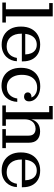

<svg xmlns="http://www.w3.org/2000/svg" viewBox="912 -1634 733 2598"><g transform="rotate(90 1279.0 -335.5)"><path d="M15 0V-48H106V-634H22V-682H202V-48H285V0Z M583 9Q512 9 457 -22Q402 -53 371 -111Q340 -169 340 -251Q340 -334 371 -392.5Q402 -451 457 -481.5Q512 -512 583 -512L585 -466Q540 -466 506.5 -443.5Q473 -421 454.5 -375.5Q436 -330 436 -259Q436 -165 482 -112Q528 -59 607 -59Q659 -59 692.5 -80Q726 -101 743 -133Q760 -165 764 -197H809Q808 -160 793.5 -123Q779 -86 751.5 -56.5Q724 -27 682 -9Q640 9 583 9ZM391 -264V-310H717L811 -279V-264ZM717 -310Q716 -355 701 -390.5Q686 -426 657 -446Q628 -466 585 -466L583 -512Q658 -512 708.5 -482.5Q759 -453 785 -400.5Q811 -348 811 -279Z M1139 11Q1068 11 1013.5 -19.5Q959 -50 928.5 -109Q898 -168 898 -252Q898 -336 929.5 -394.5Q961 -453 1017 -483Q1073 -513 1147 -513L1164 -471Q1110 -471 1071.5 -445.5Q1033 -420 1013 -373.5Q993 -327 993 -264Q993 -203 1013.5 -157Q1034 -111 1071 -86Q1108 -61 1159 -61Q1196 -61 1224 -73Q1252 -85 1270.5 -105.5Q1289 -126 1299.5 -151Q1310 -176 1313 -202H1359Q1357 -159 1342.5 -120Q1328 -81 1301 -52Q1274 -23 1233.5 -6Q1193 11 1139 11ZM1288 -294Q1262 -294 1246.5 -308Q1231 -322 1231 -344Q1231 -371 1253 -384Q1275 -397 1309 -395L1307 -366Q1304 -393 1287.5 -417Q1271 -441 1240.5 -456Q1210 -471 1164 -471L1147 -513Q1211 -513 1257 -491.5Q1303 -470 1327.5 -436Q1352 -402 1352 -362Q1352 -330 1334.5 -312Q1317 -294 1288 -294Z M1408 0V-48H1499V-634H1415V-682H1595V-48H1683V0ZM1728 0V-48H1816V-353Q1816 -403 1791 -426.5Q1766 -450 1722 -450Q1689 -450 1660 -434.5Q1631 -419 1613 -386Q1595 -353 1595 -299H1585Q1585 -372 1604.5 -418.5Q1624 -465 1663 -488Q1702 -511 1760 -511Q1827 -511 1869.5 -474Q1912 -437 1912 -355V-48H1985V0Z M2286 9Q2215 9 2160 -22Q2105 -53 2074 -111Q2043 -169 2043 -251Q2043 -334 2074 -392.5Q2105 -451 2160 -481.5Q2215 -512 2286 -512L2288 -466Q2243 -466 2209.5 -443.5Q2176 -421 2157.5 -375.5Q2139 -330 2139 -259Q2139 -165 2185 -112Q2231 -59 2310 -59Q2362 -59 2395.5 -80Q2429 -101 2446 -133Q2463 -165 2467 -197H2512Q2511 -160 2496.5 -123Q2482 -86 2454.5 -56.5Q2427 -27 2385 -9Q2343 9 2286 9ZM2094 -264V-310H2420L2514 -279V-264ZM2420 -310Q2419 -355 2404 -390.5Q2389 -426 2360 -446Q2331 -466 2288 -466L2286 -512Q2361 -512 2411.5 -482.5Q2462 -453 2488 -400.5Q2514 -348 2514 -279Z"/></g></svg>

Font: Montagu Slab
Style: Regular
Weight: 400
Version: Version 1.000